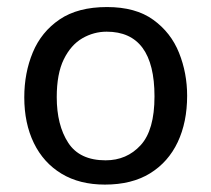

<svg xmlns="http://www.w3.org/2000/svg" viewBox="-20 -508 591 537"><path d="M273.4 8.3Q202.6 8.3 152.1 -22.2Q101.6 -52.7 74.7 -107.9Q47.9 -163.1 47.9 -235.8Q47.9 -304.2 71.8 -361.6Q95.7 -418.9 146.7 -453.6Q197.8 -488.3 279.3 -488.3Q359.4 -488.3 408.7 -452.6Q458 -417 480.7 -360.4Q503.4 -303.7 503.4 -240.2Q503.4 -166.5 477.1 -110.6Q450.7 -54.7 399.7 -23.2Q348.6 8.3 273.4 8.3ZM275.4 -59.6Q334.5 -59.6 373.3 -101.8Q412.1 -144 412.1 -238.3Q412.1 -419.4 278.3 -419.4Q242.2 -419.4 210.2 -400.9Q178.2 -382.3 158.4 -342Q138.7 -301.8 138.7 -236.3Q138.7 -158.2 170.7 -108.9Q202.6 -59.6 275.4 -59.6Z"/></svg>

Font: Shanti
Style: Regular
Weight: 400
Designer: Vernon Adams
Foundry: Vernon Adams
Version: Version 1.100; ttfautohint (v1.8.4)